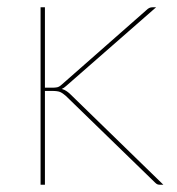

<svg xmlns="http://www.w3.org/2000/svg" viewBox="-20 -510 488 530"><path d="M104 -490V-268H127Q131.5 -268 137.5 -269Q143.5 -270 151 -277L384 -482Q388 -486 392 -488Q396 -490 402 -490H411L163 -273Q156.5 -267 150.5 -264.5Q157.5 -262.5 162.5 -259.2Q167.5 -256 172 -252L431 0H422Q418 0 415 -1Q412 -2 408 -6L162 -245Q153 -253 146 -256Q139 -259 124 -259H104V0H92V-490Z"/></svg>

Font: Lato Hairline
Style: Regular
Weight: 100
Designer: Lukasz Dziedzic
Foundry: tyPoland Lukasz Dziedzic
Version: Version 2.007; 2014-02-27